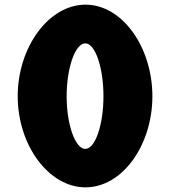

<svg xmlns="http://www.w3.org/2000/svg" viewBox="-20 -660 729 824"><path d="M56 -247C56 -38 188 144 347 144C506 144 634 -38 634 -247C634 -456 506 -640 347 -640C188 -640 56 -456 56 -247ZM266 -247C266 -369 303 -474 346 -474C389 -474 424 -369 424 -247C424 -125 389 -21 346 -21C303 -21 266 -125 266 -247Z"/></svg>

Font: PlasticEraser
Style: Regular
Weight: 400
Foundry: Cannot Into Space Fonts
Version: Version 0.43